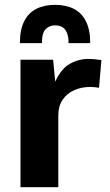

<svg xmlns="http://www.w3.org/2000/svg" viewBox="-20 -776 458 796"><path d="M64.9 0V-528.3H200.2L209 -437.5Q233.9 -491.7 270 -511.7Q306.2 -531.7 347.2 -531.7Q360.8 -531.7 374 -530.3Q387.2 -528.8 400.4 -526.9L390.6 -412.1Q379.9 -414.1 370.1 -414.8Q360.4 -415.5 353.5 -415.5Q317.9 -415.5 287.6 -402.1Q257.3 -388.7 239.5 -362.3Q221.7 -335.9 221.7 -297.9V0ZM62.5 -597.2Q62.5 -652.3 80.1 -687.5Q97.7 -722.7 130.6 -739.3Q163.6 -755.9 208.5 -755.9Q253.4 -755.9 286.1 -739.3Q318.8 -722.7 336.4 -687.5Q354 -652.3 354 -597.2H264.2Q264.2 -625.5 256.8 -641.6Q249.5 -657.7 237.1 -664.3Q224.6 -670.9 208.5 -670.9Q185.1 -670.9 169.4 -655.3Q153.8 -639.6 153.8 -597.2Z"/></svg>

Font: Comme
Style: Bold
Weight: 700
Version: Version 1.000;gftools[0.9.27]